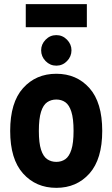

<svg xmlns="http://www.w3.org/2000/svg" viewBox="-20 -892 541 924"><path d="M29 -262Q29 -399 91 -468Q153 -537 251 -537Q349 -537 410.5 -468Q472 -399 472 -262Q472 -126 410.5 -57Q349 12 251 12Q153 12 91 -57Q29 -126 29 -262ZM167 -262Q167 -204 177.5 -171.5Q188 -139 207 -126Q226 -113 251 -113Q276 -113 294.5 -126Q313 -139 323.5 -171.5Q334 -204 334 -262Q334 -321 323.5 -354Q313 -387 294.5 -400Q276 -413 251 -413Q226 -413 207 -400Q188 -387 177.5 -354Q167 -321 167 -262ZM178 -650Q178 -679 199.5 -701Q221 -723 251 -723Q281 -723 302.5 -701Q324 -679 324 -650Q324 -620 302.5 -598Q281 -576 251 -576Q221 -576 199.5 -598Q178 -620 178 -650ZM104 -761V-872H398V-761Z"/></svg>

Font: Radio Canada Condensed
Style: Bold
Weight: 700
Width: 3
Designer: Charles Daoud, Etienne Aubert Bonn, Alexandre Saumier Demers, Jacques Le Bailly
Foundry: Radio-Canada
Version: Version 2.104; ttfautohint (v1.8.4.7-5d5b);gftools[0.9.28.de